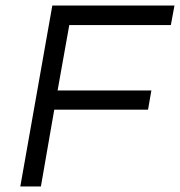

<svg xmlns="http://www.w3.org/2000/svg" viewBox="-20 -670 647 690"><path d="M607 -650 594 -580H229L187 -345H524L512 -276H175L127 0H53L168 -650Z"/></svg>

Font: Overused Grotesk
Style: Italic
Weight: 400
Italic angle: -10°
Version: Version 0.003